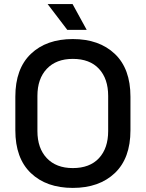

<svg xmlns="http://www.w3.org/2000/svg" viewBox="-20 -905 713 939"><path d="M336 14Q207 14 131 -58.5Q55 -131 55 -268V-432Q55 -569 131 -641.5Q207 -714 336 -714Q465 -714 541.5 -641.5Q618 -569 618 -432V-268Q618 -131 541.5 -58.5Q465 14 336 14ZM336 -83Q419 -83 464 -131.5Q509 -180 509 -264V-436Q509 -520 464 -568.5Q419 -617 336 -617Q255 -617 209 -568.5Q163 -520 163 -436V-264Q163 -180 209 -131.5Q255 -83 336 -83ZM309 -759 213 -885H335L404 -759Z"/></svg>

Font: Space Grotesk Light Medium
Style: Regular
Weight: 500
Version: Version 2.000